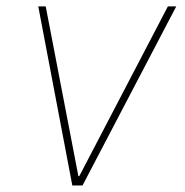

<svg xmlns="http://www.w3.org/2000/svg" viewBox="-20 -565 563 585"><path d="M517 -545.5 231.5 0H200.3L96.6 -545.5H119.3L218.8 -28.4H221.6L491.5 -545.5Z"/></svg>

Font: Inter UI Thin
Style: Italic
Weight: 100
Italic angle: -9.39999°
Designer: Rasmus Andersson
Foundry: rsms
Version: 3.2;8d6f07862